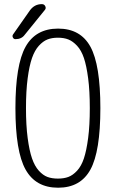

<svg xmlns="http://www.w3.org/2000/svg" viewBox="-20 -875 540 905"><path d="M203.6 -41Q224.6 -33.2 252.9 -33.2Q281.2 -33.2 302.2 -41Q323.2 -48.8 343.3 -70.3Q363.3 -91.8 375.5 -128.4Q387.7 -165 395.5 -224.6Q403.3 -284.2 403.3 -365.2Q403.3 -446.3 395.5 -505.9Q387.7 -565.4 375.5 -601.6Q363.3 -637.7 343.3 -659.2Q323.2 -680.7 302.2 -689Q281.2 -697.3 252.9 -697.3Q224.6 -697.3 203.6 -689Q182.6 -680.7 163.1 -659.2Q143.6 -637.7 130.9 -601.6Q118.2 -565.4 110.4 -505.9Q102.5 -446.3 102.5 -365.2Q102.5 -284.2 110.4 -224.6Q118.2 -165 130.9 -128.4Q143.6 -91.8 163.1 -70.3Q182.6 -48.8 203.6 -41ZM100.6 -654.8Q148.4 -740.2 253.9 -740.2Q359.4 -740.2 406.2 -654.8Q453.1 -569.3 453.1 -365.2Q453.1 -161.1 406.2 -75.7Q359.4 9.8 253.9 9.8Q148.4 9.8 100.6 -75.7Q52.7 -161.1 52.7 -365.2Q52.7 -569.3 100.6 -654.8ZM52.7 -690.4Q44.9 -690.4 41 -697.8Q37.1 -705.1 41 -711.9L121.1 -826.2Q142.6 -855.5 176.8 -855.5H177.7Q188.5 -855.5 193.4 -845.7Q198.2 -835.9 191.4 -828.1L95.7 -710Q81.1 -690.4 52.7 -690.4Z"/></svg>

Font: Rounded-L Mgen+ 1mn light
Style: Regular
Weight: 200
Designer: [Source Han Sans]
Ryoko NISHIZUKA  (kana & ideographs); Paul D. Hunt (Latin, Greek & Cyrillic); Wenlong ZHANG  (bopomofo
Version: Version 1.059.20150602